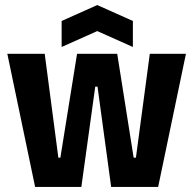

<svg xmlns="http://www.w3.org/2000/svg" viewBox="-20 -740 765 760"><path d="M119 0 9 -527H157L211 -116H219L285 -527H444L509 -116H518L573 -527H716L606 0H420L366 -397H357L302 0ZM224 -554V-657L365 -720L506 -657V-554L365 -617Z"/></svg>

Font: Bricolage Grotesque 72pt SemiCondensed
Style: Bold
Weight: 700
Width: 4
Designer: Mathieu Triay
Foundry: Atelier Triay
Version: Version 1.001;gftools[0.9.33.dev8+g029e19f]